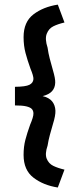

<svg xmlns="http://www.w3.org/2000/svg" viewBox="-20 -774 362 846"><path d="M83.9 -91.4Q83.9 -127.6 91.7 -157.6Q99.5 -187.6 112.9 -224.8Q119.9 -240.9 123.8 -254Q127.8 -267.1 127.3 -275.5Q126.7 -286.9 120 -294Q113.3 -301.1 96 -305.3Q78.7 -309.5 45.9 -309.5V-391.5Q92.7 -391.9 109.5 -400.3Q126.2 -408.7 127.3 -425.5Q127.8 -431.9 124.1 -444.6Q120.3 -457.2 114.3 -471.4Q100.9 -508.6 92.4 -540.7Q83.9 -572.9 83.9 -610.5Q83.9 -677.4 127.3 -710.6Q170.7 -743.8 234.7 -753.6L264.1 -674.9Q234.5 -667.9 214.6 -657.9Q194.7 -647.9 185.9 -625.1Q177.1 -602.3 189.7 -563.9Q193 -539.6 199.1 -516.1Q205.1 -492.7 212.9 -465.7Q224.3 -427.1 223.3 -409.8Q222.7 -387.3 209.4 -372.4Q196.1 -357.5 167.9 -350.5Q196.1 -343.9 209.6 -327.4Q223.1 -310.8 224.2 -286.5Q224.7 -276.3 221.9 -261Q219 -245.6 213.9 -229.6Q206.1 -202.7 199.8 -179.7Q193.5 -156.7 189.7 -132.5Q177.1 -95.9 185.9 -74.4Q194.7 -53 214.6 -43.3Q234.5 -33.5 264.1 -26.5L234.7 52.2Q171.2 42.4 127.6 8.9Q83.9 -24.5 83.9 -91.4Z"/></svg>

Font: Lineal Thin
Style: Regular
Weight: 200
Designer: Created by Frank Adebiaye with contributions from Anton Moglia & Ariel Martín Pérez
Created by Frank ADEBIAYE with FontF
Foundry: Velvetyne Type Foundry
Version: Version 2.000;Glyphs 3.2 (3227)